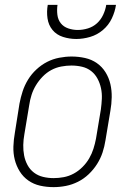

<svg xmlns="http://www.w3.org/2000/svg" viewBox="-20 -760 540 788"><path d="M200 8Q171 8 144.5 2Q118 -4 96.5 -19Q75 -34 61 -56.5Q47 -79 40.5 -105Q34 -131 35 -159Q36 -187 41 -215L60 -335Q65 -361 73 -385.5Q81 -410 95 -433Q109 -456 129.5 -475Q150 -494 173.5 -506Q197 -518 223 -523Q249 -528 274 -528Q302 -528 329 -522Q356 -516 377.5 -501Q399 -486 413 -463.5Q427 -441 433 -415Q439 -389 438.5 -361Q438 -333 433 -305L413 -185Q409 -159 401 -134.5Q393 -110 378.5 -87Q364 -64 344 -45Q324 -26 300 -14Q276 -2 250.5 3Q225 8 200 8ZM200 -29Q221 -29 242 -33Q263 -37 282.5 -47.5Q302 -58 318.5 -74.5Q335 -91 346 -110Q357 -129 363.5 -149.5Q370 -170 374 -191L394 -311Q397 -333 398 -355Q399 -377 394.5 -398Q390 -419 380 -437.5Q370 -456 354 -468.5Q338 -481 317 -486Q296 -491 273 -491Q253 -491 231.5 -487Q210 -483 190.5 -472.5Q171 -462 155 -445.5Q139 -429 127.5 -410Q116 -391 109.5 -370.5Q103 -350 100 -329L80 -209Q76 -187 75.5 -165Q75 -143 79 -122Q83 -101 93 -82.5Q103 -64 119.5 -51.5Q136 -39 157 -34Q178 -29 200 -29ZM293 -600Q265 -600 238.5 -608.5Q212 -617 195.5 -637Q179 -657 175 -684.5Q171 -712 176 -740H216Q213 -720 215.5 -699.5Q218 -679 229.5 -664.5Q241 -650 260 -643.5Q279 -637 299 -637Q320 -637 341 -643.5Q362 -650 378 -664.5Q394 -679 403.5 -699.5Q413 -720 416 -740H456Q452 -712 439 -684.5Q426 -657 402.5 -637Q379 -617 350 -608.5Q321 -600 293 -600Z"/></svg>

Font: Iosevka SS04 Extralight
Style: Italic
Weight: 200
Italic angle: -9°
Monospace: yes
Designer: Belleve Invis
Foundry: Belleve Invis
Version: Version 19.0.0; ttfautohint (v1.8.4)